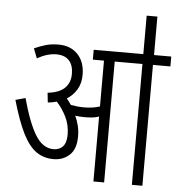

<svg xmlns="http://www.w3.org/2000/svg" viewBox="-55 -857 850 910"><g transform="rotate(5 369.5 -402.5)"><path d="M332 -206Q332 -146 301 -117.5Q270 -89 225 -89Q178 -89 142.5 -114Q107 -139 78 -197Q49 -255 21 -353L68 -366Q100 -249 135 -192.5Q170 -136 221 -136Q249 -136 265.5 -154Q282 -172 282 -210Q282 -256 263 -294.5Q244 -333 217 -362Q197 -356 175 -354L170 -400Q225 -406 251 -431.5Q277 -457 277 -499Q277 -540 256.5 -562.5Q236 -585 196 -585Q153 -585 105 -558L87 -604Q116 -617 142.5 -624.5Q169 -632 202 -632Q260 -632 294 -596Q328 -560 328 -499Q328 -458 310 -428.5Q292 -399 263 -381Q275 -367 285 -352Q301 -349 316.5 -347.5Q332 -346 348 -346Q390 -346 423 -357V-575H370V-622H739V-575H656V0H606V-575H474V0H423V-309Q406 -303 389 -301.5Q372 -300 355 -300Q331 -300 310 -303Q320 -282 326 -257.5Q332 -233 332 -206ZM606 -615V-805H657V-615Z"/></g></svg>

Font: Noto Sans ExtraCondensed Light
Style: Regular
Weight: 300
Width: 2
Designer: Monotype Design Team
Foundry: Monotype Imaging Inc.
Version: Version 2.013; ttfautohint (v1.8.4.7-5d5b)